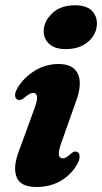

<svg xmlns="http://www.w3.org/2000/svg" viewBox="-20 -716 397 747"><path d="M235.5 -525Q193.5 -525 171.5 -545.2Q149.5 -565.5 150 -595.5Q150.5 -633 183.2 -664.2Q216 -695.5 272 -695.5Q316 -695.5 336.8 -674.8Q357.5 -654 357 -623.5Q356.5 -583.5 323.8 -554.2Q291 -525 235.5 -525ZM219 -161.5Q207 -128 209 -114Q211 -100 224 -100Q231 -100 238.5 -104.2Q246 -108.5 257.5 -119.5Q271 -130 280 -125Q288 -122 289.5 -110Q291 -98 281.5 -79.5Q260 -39 218.5 -13.8Q177 11.5 122 11.5Q60 11.5 44.8 -26.5Q29.5 -64.5 53 -126.5L113.5 -292.5Q126 -326.5 124 -340.5Q122 -354.5 109 -354.5Q95 -354.5 73 -334Q58.5 -324 48.5 -328Q40 -331.5 38.8 -343.2Q37.5 -355 47.5 -372.5Q71.5 -413.5 114.2 -440.2Q157 -467 208 -467Q265 -467 283 -428.5Q301 -390 276 -322.5Z"/></svg>

Font: Fraunces 72pt S050
Style: Bold Italic
Weight: 700
Italic angle: -16°
Version: Version 1.000; ttfautohint (v1.8.3)